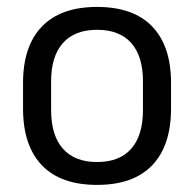

<svg xmlns="http://www.w3.org/2000/svg" viewBox="-20 -521 560 554"><path d="M260 12.5Q155 12.5 100.8 -44.2Q46.5 -101 46.5 -207.5V-282Q46.5 -388 101 -444.5Q155.5 -501 260 -501Q365 -501 419.2 -444.5Q473.5 -388 473.5 -282V-207.5Q473.5 -101 419.2 -44.2Q365 12.5 260 12.5ZM260 -53.5Q325 -53.5 358.8 -92Q392.5 -130.5 392.5 -203V-286.5Q392.5 -358.5 358.8 -396.8Q325 -435 260 -435Q195.5 -435 161.5 -396.8Q127.5 -358.5 127.5 -286.5V-203Q127.5 -130.5 161.5 -92Q195.5 -53.5 260 -53.5Z"/></svg>

Font: Anek Bangla Medium
Style: Regular
Weight: 400
Version: Version 1.003